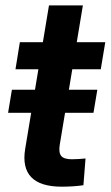

<svg xmlns="http://www.w3.org/2000/svg" viewBox="-20 -685 408 708"><path d="M338.9 -354 324.7 -269H9.8L23.9 -354ZM368.2 -529.3 351.6 -429.7H37.1L53.2 -529.3ZM160.6 -665H285.6L200.2 -150.4Q195.8 -122.1 205.8 -109.9Q215.8 -97.7 245.1 -97.7Q255.4 -97.7 270.5 -98.6Q285.6 -99.6 295.4 -100.6L287.6 -2Q271 0.5 249.8 2Q228.5 3.4 208 3.4Q128.9 3.4 95.2 -31.7Q61.5 -66.9 72.8 -135.7Z"/></svg>

Font: Inter 24pt SemiBold
Style: Italic
Weight: 600
Italic angle: -9.3988°
Designer: Rasmus Andersson
Foundry: rsms
Version: Version 4.001;git-66647c0bb